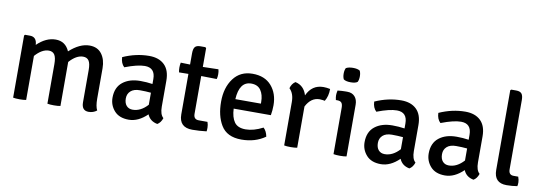

<svg xmlns="http://www.w3.org/2000/svg" viewBox="-57 -1108 4212 1495"><g transform="rotate(10 2049.0 -361.0)"><path d="M349 -313Q349 -364 334.5 -386.5Q320 -409 289 -409Q235 -409 181 -348V0Q162 4 130 4Q98 4 78 0V-491L84 -498H123Q177 -498 180 -435Q250 -503 327 -503Q404 -503 436 -429Q517 -503 595 -503Q658 -503 691 -459Q724 -415 724 -346V-106Q724 -45 740 -15Q712 7 675 7Q620 7 620 -59V-314Q620 -365 605.5 -387Q591 -409 560 -409Q506 -409 452 -348V0Q433 4 400.5 4Q368 4 349 0Z M1258 -46Q1246 -9 1219 7Q1160 -4 1139 -55Q1069 13 993.5 13Q918 13 879 -31Q840 -75 840 -134Q840 -216 893 -258Q946 -300 1032 -300Q1082 -300 1128 -293V-332Q1128 -421 1046 -421Q988 -421 889 -383Q861 -409 859 -458Q962 -504 1066 -504Q1143 -504 1186.5 -462Q1230 -420 1230 -337V-132Q1230 -70 1258 -46ZM1010 -69Q1074 -69 1128 -129V-224Q1088 -228 1040.5 -228Q993 -228 968 -205.5Q943 -183 943 -146.5Q943 -110 961 -89.5Q979 -69 1010 -69Z M1614 -495Q1619 -478 1619 -456Q1619 -434 1614 -418L1491 -420V-121Q1491 -77 1532 -77H1601Q1609 -55 1609 -32.5Q1609 -10 1607 -3Q1549 4 1495 4Q1390 4 1390 -99V-419L1316 -418Q1312 -435 1312 -455.5Q1312 -476 1316 -495L1390 -493V-581Q1390 -617 1402 -632Q1414 -647 1445 -647H1484L1491 -640V-492Z M2078 -214H1784Q1787 -146 1813.5 -108.5Q1840 -71 1903 -71Q1966 -71 2039 -109Q2064 -86 2072 -43Q1993 13 1884 13Q1769 13 1722 -66Q1678 -139 1678 -250.5Q1678 -362 1732 -434.5Q1786 -507 1883 -507Q1980 -507 2032.5 -446.5Q2085 -386 2085 -293Q2085 -253 2078 -214ZM1886 -430Q1792 -430 1784 -289H1986V-302Q1986 -359 1961.5 -394.5Q1937 -430 1886 -430Z M2184 -446Q2194 -483 2222 -501Q2291 -486 2313 -412Q2353 -501 2444 -501Q2468 -501 2497 -495Q2497 -437 2472 -397Q2463 -400 2431 -402Q2363 -402 2324 -326V0Q2305 4 2272.5 4Q2240 4 2221 0V-343Q2221 -411 2184 -446Z M2589 -587Q2580 -605 2580 -631.5Q2580 -658 2589 -676Q2610 -688 2645 -688Q2680 -688 2699 -676Q2708 -658 2708 -631.5Q2708 -605 2699 -587Q2683 -574 2645 -574Q2607 -574 2589 -587ZM2714 -408V0Q2695 4 2662.5 4Q2630 4 2611 0V-366Q2611 -394 2601 -406Q2591 -418 2567 -418H2556Q2551 -440 2551 -455Q2551 -470 2556 -493Q2589 -497 2619 -497H2633Q2671 -497 2692.5 -473Q2714 -449 2714 -408Z M3251 -46Q3239 -9 3212 7Q3153 -4 3132 -55Q3062 13 2986.5 13Q2911 13 2872 -31Q2833 -75 2833 -134Q2833 -216 2886 -258Q2939 -300 3025 -300Q3075 -300 3121 -293V-332Q3121 -421 3039 -421Q2981 -421 2882 -383Q2854 -409 2852 -458Q2955 -504 3059 -504Q3136 -504 3179.5 -462Q3223 -420 3223 -337V-132Q3223 -70 3251 -46ZM3003 -69Q3067 -69 3121 -129V-224Q3081 -228 3033.5 -228Q2986 -228 2961 -205.5Q2936 -183 2936 -146.5Q2936 -110 2954 -89.5Q2972 -69 3003 -69Z M3758 -46Q3746 -9 3719 7Q3660 -4 3639 -55Q3569 13 3493.5 13Q3418 13 3379 -31Q3340 -75 3340 -134Q3340 -216 3393 -258Q3446 -300 3532 -300Q3582 -300 3628 -293V-332Q3628 -421 3546 -421Q3488 -421 3389 -383Q3361 -409 3359 -458Q3462 -504 3566 -504Q3643 -504 3686.5 -462Q3730 -420 3730 -337V-132Q3730 -70 3758 -46ZM3510 -69Q3574 -69 3628 -129V-224Q3588 -228 3540.5 -228Q3493 -228 3468 -205.5Q3443 -183 3443 -146.5Q3443 -110 3461 -89.5Q3479 -69 3510 -69Z M4021 -77H4058Q4067 -52 4067 -33Q4067 -14 4064 -3Q4024 4 3979 4Q3880 4 3880 -99V-729L3887 -735H3926Q3957 -735 3969.5 -719.5Q3982 -704 3982 -669V-122Q3982 -77 4021 -77Z"/></g></svg>

Font: Signika
Style: Regular
Weight: 400
Designer: Anna Giedrys
Foundry: Anna Giedrys
Version: Version 1.001